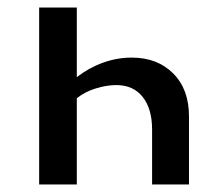

<svg xmlns="http://www.w3.org/2000/svg" viewBox="-20 -490 586 510"><path d="M482 -181V0H384V-146Q384 -201 359 -232.5Q334 -264 289 -264Q263 -264 234 -255Q205 -246 184 -229V0H84V-470H184V-285Q216 -310 253.5 -323.5Q291 -337 330 -337Q398 -337 440 -295Q482 -253 482 -181Z"/></svg>

Font: Ysabeau SC Semibold
Style: Regular
Weight: 600
Designer: Christian Thalmann (Catharsis Fonts)
Version: Version 0.003